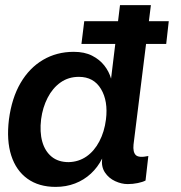

<svg xmlns="http://www.w3.org/2000/svg" viewBox="-20 -720 710 752"><path d="M310 -637H641L631 -548H299ZM380 -99Q363 -65 336 -40Q309 -15 274 -1.5Q239 12 198 12Q132 12 87.5 -20Q43 -52 24 -111Q5 -170 15 -252Q26 -336 60.5 -395Q95 -454 148.5 -485.5Q202 -517 269 -517Q311 -517 340.5 -502Q370 -487 388.5 -463.5Q407 -440 415 -412L450 -700H571L503 -154Q500 -124 512 -112.5Q524 -101 561 -109L550 -13Q539 -7 519.5 -3Q500 1 480 1Q456 1 431 -10.5Q406 -22 391 -44.5Q376 -67 380 -99ZM249 -85Q288 -86 318.5 -107Q349 -128 369 -166Q389 -204 395 -252Q404 -324 375.5 -371.5Q347 -419 289 -419Q248 -419 217 -397Q186 -375 166.5 -337Q147 -299 141 -253Q135 -203 145.5 -165.5Q156 -128 182 -106.5Q208 -85 249 -85Z"/></svg>

Font: Inclusive Sans SemiBold
Style: Italic
Weight: 600
Italic angle: -7°
Designer: Olivia King
Foundry: Olivia King
Version: Version 2.004